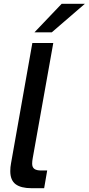

<svg xmlns="http://www.w3.org/2000/svg" viewBox="-20 -989 466 1009"><path d="M145 0Q90 0 62 -21Q34 -42 34 -90Q34 -111 38 -131L150 -763H260L152 -158Q149 -142 149 -129Q149 -110 160.5 -101.5Q172 -93 197 -93H228L212 0ZM252 -819H161L304 -969H426Z"/></svg>

Font: Open Sauce One Medium Italic
Style: Regular
Weight: 500
Italic angle: -10°
Designer: Alfredo Marco Pradil
Foundry: Creative Sauce Fz LLC
Version: Version 1.477